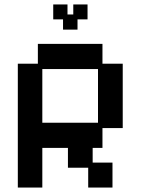

<svg xmlns="http://www.w3.org/2000/svg" viewBox="-20 -830 632 862"><path d="M60 12V-544H150V-633H440V-544H531V-255H440V-166H396V-100H485V12H376V-77H285V-166H170V12ZM170 -279H420V-520H170ZM263 -697V-743H219V-810H283V-765H309V-810H373V-743H328V-697Z"/></svg>

Font: Pixelify Sans Medium
Style: Regular
Weight: 500
Designer: Stefie Justprince
Foundry: Typecalism Foundryline
Version: Version 1.000;February 13, 2025;FontCreator 15.0.0.3015 64-b